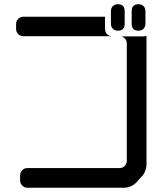

<svg xmlns="http://www.w3.org/2000/svg" viewBox="-20 -783 768 907"><path d="M647 53Q658 44 665 27Q672 10 672 -5V-614Q665 -611 656 -611H553Q562 -609 570.5 -600.5Q579 -592 579 -577V-24Q579 -9 569 1Q559 11 545 11H109Q95 11 85 21Q75 31 75 46V69Q75 83 85 93.5Q95 104 109 104H563Q599 104 624 79ZM476 -704H90Q76 -704 66 -694Q56 -684 56 -670V-647Q56 -632 66 -622Q76 -612 90 -612H505Q476 -618 476 -650ZM634 -638Q649 -638 658 -647Q667 -656 667 -671V-730Q667 -745 658 -754Q649 -763 634 -763Q602 -763 602 -730V-671Q602 -638 634 -638ZM537 -638Q569 -638 569 -671V-730Q569 -763 537 -763Q522 -763 513 -754Q504 -745 504 -730V-671Q504 -656 513 -647Q522 -638 537 -638Z"/></svg>

Font: WDXL Lubrifont SC
Style: Regular
Weight: 400
Designer: [WDXL Lubrifont] Copyright 2020-2022 (c) NightFurySL2001, Skr-ZERO; [ZCOOL QingKe HuangYou] Copyright 2018-2022 (c) The 
Version: Version 2.001;hotconv 1.1.1;makeotfexe 2.6.0